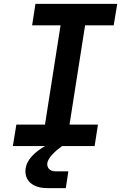

<svg xmlns="http://www.w3.org/2000/svg" viewBox="-20 -750 640 986"><path d="M46 0H212C152 34 118 74 112 113C102 173 144 216 222 216H318L331 130H266C235 130 220 111 223 87C227 66 247 40 286 10L299 0H466L483 -110H337L417 -620H564L582 -730H162L145 -620H291L211 -110H64Z"/></svg>

Font: JetBrains Mono
Style: Bold Italic
Weight: 558
Italic angle: -9°
Monospace: yes
Designer: Philipp Nurullin, Konstantin Bulenkov
Foundry: JetBrains
Version: Version 2.305